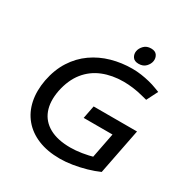

<svg xmlns="http://www.w3.org/2000/svg" viewBox="-198 -1040 1166 1210"><g transform="rotate(30 384.5 -435.0)"><path d="M403.2 10Q312.3 10 244.3 -18Q176.3 -45.9 133.5 -97.3Q90.8 -148.6 76.4 -218.1Q62 -287.6 77.3 -370.7Q94.3 -457.7 135.5 -521.8Q176.6 -585.9 236.2 -627.7Q295.8 -669.5 367.7 -689.7Q439.7 -710 517.9 -710Q550.1 -710 582.5 -705.4Q614.8 -700.8 644.8 -693.3Q674.7 -685.9 699.5 -676.2L730.7 -664.4L689.7 -583.5L651.5 -593.2Q615.7 -602.6 579.8 -607.2Q543.9 -611.8 510.5 -611.8Q428.1 -611.8 360.4 -584.5Q292.7 -557.2 247.3 -500.4Q201.9 -443.5 183.8 -355.6Q167.8 -271.2 190.6 -210.4Q213.4 -149.7 273 -116.7Q332.6 -83.8 425.5 -83.8Q463.9 -83.8 508.3 -90.8Q552.7 -97.9 596.2 -110.3L574.1 -76.3L615.4 -288H405.7L424 -381.8H739.7L674.5 -49.7Q636 -32.5 588.7 -18.9Q541.4 -5.4 493.4 2.3Q445.4 10 403.2 10ZM534.2 -755.9Q503.6 -755.9 490.8 -774.7Q478.1 -793.6 481.7 -817Q485.4 -839.8 504.7 -859.8Q523.9 -879.7 556.1 -879.7Q587 -879.7 599.5 -860.6Q612 -841.4 608.3 -818Q604.7 -795.2 585.7 -775.5Q566.8 -755.9 534.2 -755.9Z"/></g></svg>

Font: REM Medium
Style: Italic
Weight: 500
Italic angle: -11°
Designer: Octavio Pardo
Foundry: Ashler Design
Version: Version 1.005;gftools[0.9.28]